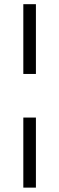

<svg xmlns="http://www.w3.org/2000/svg" viewBox="-20 -747 279 904"><path d="M89.8 -193.5H149.1V136.4H89.8ZM149.1 -727.3V-398.8H89.8V-727.3Z"/></svg>

Font: Inter UI Light
Style: Regular
Weight: 300
Designer: Rasmus Andersson
Foundry: rsms
Version: 3.2;8d6f07862